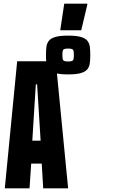

<svg xmlns="http://www.w3.org/2000/svg" viewBox="-20 -1020 723 1040"><path d="M6 0 73 -688H282L349 0H214L206 -134H149L140 0ZM155 -258H200L181 -563H174ZM349 -617Q305 -617 280.5 -624Q256 -631 245 -644.5Q234 -658 231.5 -677.5Q229 -697 229 -722Q229 -747 231.5 -766.5Q234 -786 245 -799.5Q256 -813 280.5 -820Q305 -827 349 -827Q393 -827 417.5 -820Q442 -813 453 -799.5Q464 -786 466.5 -766.5Q469 -747 469 -722Q469 -697 466.5 -677.5Q464 -658 453 -644.5Q442 -631 417.5 -624Q393 -617 349 -617ZM349 -687Q364 -687 370.5 -690Q377 -693 378.5 -701Q380 -709 380 -722Q380 -736 378.5 -743.5Q377 -751 370.5 -754Q364 -757 349 -757Q334 -757 327.5 -754Q321 -751 319.5 -743.5Q318 -736 318 -722Q318 -709 319.5 -701Q321 -693 327.5 -690Q334 -687 349 -687ZM307 -856V-861L328 -1000H453V-995L420 -856Z"/></svg>

Font: Saira UltraCondensed Black
Style: Regular
Weight: 900
Width: 1
Designer: Hector Gatti with collaboration of the Omnibus-Type team
Foundry: Omnibus-Type
Version: Version 1.101